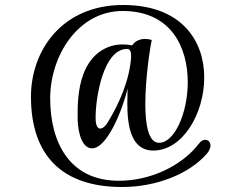

<svg xmlns="http://www.w3.org/2000/svg" viewBox="-20 -725 910 769"><path d="M469 24C603 24 736 -26 809 -110C819 -122 823 -133 823 -142C823 -156 814 -165 802 -165C794 -165 785 -161 777 -150C707 -59 581 -1 456 -1C257 -1 181 -157 181 -331C181 -502 293 -681 471 -681C666 -681 732 -535 732 -396C732 -272 679 -153 617 -153C575 -153 562 -224 562 -308C562 -412 581 -535 588 -565C578 -568 569 -569 561 -569C534 -569 518 -556 509 -543C496 -546 484 -547 471 -547C412 -547 357 -516 325 -453C295 -395 291 -321 291 -274V-245C293 -185 312 -131 348 -131H349C410 -131 472 -289 491 -370C491 -353 490 -333 490 -311C490 -227 502 -122 594 -122C711 -122 798 -269 798 -415C798 -561 708 -705 473 -705C227 -705 104 -521 104 -338C104 -103 228 24 469 24ZM381 -210C372 -210 363 -221 363 -251V-258C363 -331 393 -529 489 -529C499 -529 505 -522 505 -502V-494C498 -402 458 -311 411 -234C404 -222 392 -210 381 -210Z"/></svg>

Font: Style Script
Style: Regular
Weight: 400
Designer: Robert E. Leuschke
Foundry: Robert E. Leuschke
Version: Version 1.010